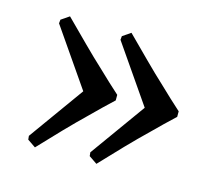

<svg xmlns="http://www.w3.org/2000/svg" viewBox="-63 -474 553 501"><g transform="rotate(15 213.5 -223.0)"><path d="M213 -61 212 -71 319 -220 212 -375 213 -385 235 -400Q264 -371 293.5 -341.5Q323 -312 349 -288Q378 -260 407 -234V-219Q378 -192 349 -163Q323 -138 293.5 -107.5Q264 -77 235 -46ZM47 -61 46 -71 153 -220 46 -375 47 -385 69 -400Q98 -371 127.5 -341.5Q157 -312 183 -288Q212 -260 241 -234V-219Q212 -192 183 -163Q157 -138 127.5 -107.5Q98 -77 69 -46Z"/></g></svg>

Font: Alegreya
Style: Regular
Weight: 400
Designer: Juan Pablo del Peral
Foundry: Juan Pablo del Peral
Version: Version 1.003